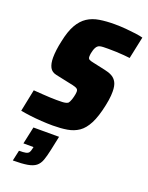

<svg xmlns="http://www.w3.org/2000/svg" viewBox="-186 -784 893 1161"><g transform="rotate(20 260.5 -203.5)"><path d="M201 8Q167 8 128 5.5Q89 3 53.5 -1.5Q18 -6 -8 -11L21 -153Q50 -151 77.5 -149Q105 -147 129 -146Q153 -145 170 -145Q192 -145 206 -145.5Q220 -146 229 -148.5Q238 -151 244 -155Q247 -158 250.5 -165Q254 -172 257 -180.5Q260 -189 262.5 -199Q265 -209 266.5 -218Q268 -227 268 -233Q268 -243 264 -248.5Q260 -254 247 -258.5Q234 -263 207 -268L118 -287Q88 -293 75.5 -316.5Q63 -340 63 -379Q63 -402 66.5 -429.5Q70 -457 77 -488Q91 -557 114.5 -598Q138 -639 171 -660.5Q204 -682 247.5 -689Q291 -696 344 -696Q381 -696 416.5 -693Q452 -690 481.5 -686Q511 -682 529 -677L499 -535Q483 -537 460 -539Q437 -541 410.5 -542Q384 -543 359 -543Q340 -543 327.5 -542.5Q315 -542 306.5 -540Q298 -538 292 -533Q287 -529 282.5 -521.5Q278 -514 274.5 -503.5Q271 -493 269 -481.5Q267 -470 267 -459Q267 -447 275 -442Q283 -437 304 -433L382 -416Q408 -411 428.5 -400Q449 -389 460.5 -367.5Q472 -346 472 -308Q472 -296 471 -282Q470 -268 467.5 -252Q465 -236 461 -217Q445 -140 421.5 -94.5Q398 -49 366.5 -27.5Q335 -6 294 1Q253 8 201 8ZM47 289 62 221Q91 221 105 218Q119 215 125 207Q131 199 134 183L137 170H72L96 59H261L242 149Q233 192 223 219.5Q213 247 194 262Q175 277 140 283Q105 289 47 289Z"/></g></svg>

Font: Saira SemiCondensed Black
Style: Italic
Weight: 900
Width: 4
Italic angle: -12°
Designer: Hector Gatti with collaboration of the Omnibus-Type team
Foundry: Omnibus-Type
Version: Version 1.101